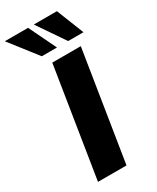

<svg xmlns="http://www.w3.org/2000/svg" viewBox="-268 -1007 877 1073"><g transform="rotate(-30 170.0 -470.5)"><path d="M25 0 137 -705H321L209 0ZM274 -765 154 -941H303L373 -765ZM104 -765 -33 -941H117L202 -765Z"/></g></svg>

Font: Nunito Sans 12pt Black
Style: Italic
Weight: 900
Italic angle: -9°
Designer: Vernon Adams
Foundry: Vernon Adams
Version: Version 3.101;gftools[0.9.27]